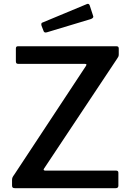

<svg xmlns="http://www.w3.org/2000/svg" viewBox="-20 -984 687 1004"><path d="M43 -14V-42Q43 -51 45.5 -56.5Q48 -62 56 -73L430 -640Q432 -644 432 -646Q432 -650 424 -650H76Q69 -650 66 -653Q63 -656 63 -664V-730Q63 -742 73 -742H590Q601 -742 601 -730V-699Q601 -692 598.5 -687Q596 -682 591 -675L210 -102L208 -97Q208 -95 210.5 -93.5Q213 -92 216 -92H586Q599 -92 599 -81V-13Q599 0 585 0H58Q50 0 46.5 -3Q43 -6 43 -14ZM466 -904Q468 -898 468 -897Q468 -889 454 -884L225 -815Q222 -814 218 -814Q210 -814 207 -824L197 -850Q196 -852 196 -856Q196 -865 202 -866L435 -963L439 -964Q446 -964 449 -956Z"/></svg>

Font: Libre Franklin Medium
Style: Regular
Weight: 500
Designer: Pablo Impallari, Rodrigo Fuenzalida
Foundry: Impallari Type
Version: Version 1.002; ttfautohint (v1.5)